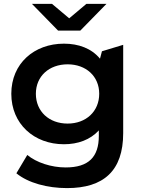

<svg xmlns="http://www.w3.org/2000/svg" viewBox="-20 -764 734 985"><path d="M278 -607H392L526 -744H423L335 -670L247 -744H144ZM612 -534 503 -501 493 -463C449 -516 383 -540 308 -540C155 -540 38 -438 38 -283C38 -128 155 -24 308 -24C380 -24 443 -47 487 -95V-67C487 41 435 95 317 95C243 95 167 70 120 31L64 125C125 175 224 201 324 201C511 201 612 113 612 -81ZM327 -130C232 -130 164 -192 164 -283C164 -373 232 -434 327 -434C421 -434 489 -373 489 -283C489 -192 421 -130 327 -130Z"/></svg>

Font: Talent
Style: Bold
Weight: 600
Designer: Mike Powis
Version: Version 1.001;hotconv 1.0.109;makeotfexe 2.5.65596